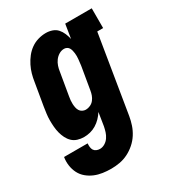

<svg xmlns="http://www.w3.org/2000/svg" viewBox="-188 -642 869 959"><g transform="rotate(-30 246.5 -162.5)"><path d="M171 213Q146 213 122 209.5Q98 206 76.5 197Q55 188 37 173Q19 158 8.5 137.5Q-2 117 -5.5 93Q-9 69 -5 44H131Q130 54 131 64.5Q132 75 137 83Q142 91 151.5 95Q161 99 171 99Q186 99 200 90.5Q214 82 223 68.5Q232 55 236.5 40.5Q241 26 244 11L256 -65Q246 -49 232.5 -35Q219 -21 202.5 -11Q186 -1 168 3.5Q150 8 132 8Q113 8 95.5 2.5Q78 -3 65.5 -15Q53 -27 45 -43Q37 -59 32.5 -76.5Q28 -94 26.5 -112.5Q25 -131 25 -149.5Q25 -168 27.5 -187Q30 -206 33 -225L55 -355Q58 -376 64 -397.5Q70 -419 80.5 -440Q91 -461 105.5 -479.5Q120 -498 139 -511.5Q158 -525 180.5 -531.5Q203 -538 225 -538Q244 -538 261.5 -532Q279 -526 290.5 -513Q302 -500 309 -483.5Q316 -467 320 -449L333 -530H486V-416H452L379 30Q375 54 367 78Q359 102 345 124Q331 146 311 163.5Q291 181 268 192.5Q245 204 220 208.5Q195 213 171 213ZM208 -106Q221 -106 234 -112Q247 -118 255.5 -129Q264 -140 268.5 -152.5Q273 -165 275 -178L297 -308Q298 -317 299 -325.5Q300 -334 301 -343Q302 -352 302 -360.5Q302 -369 301 -377.5Q300 -386 298 -394Q296 -402 292 -409Q288 -416 280.5 -420Q273 -424 265 -424Q249 -424 235 -415.5Q221 -407 211.5 -394Q202 -381 197 -366Q192 -351 190 -336L168 -206Q166 -195 165 -184.5Q164 -174 164.5 -163.5Q165 -153 167 -143Q169 -133 174 -124.5Q179 -116 188.5 -111Q198 -106 208 -106Z"/></g></svg>

Font: Iosevka Curly Slab HvObl
Style: Regular
Weight: 900
Italic angle: -9°
Monospace: yes
Designer: Belleve Invis
Foundry: Belleve Invis
Version: Version 11.1.0; ttfautohint (v1.8.3)